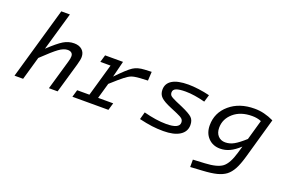

<svg xmlns="http://www.w3.org/2000/svg" viewBox="-114 -1127 2684 1783"><g transform="rotate(20 1228.0 -235.5)"><path d="M233 -710H318L209 -332Q295 -413 344 -442.5Q393 -472 448 -472Q498 -472 527 -446Q556 -420 556 -376Q556 -363 552.5 -344Q549 -325 541 -297L455 0H369L454 -294Q459 -311 461.5 -324Q464 -337 464 -349Q464 -371 450.5 -382.5Q437 -394 413 -394Q374 -394 326.5 -359.5Q279 -325 180 -230L114 0H29Z M601 0 622 -72H743L835 -393H734L755 -465H932L892 -305Q989 -406 1033 -434.5Q1077 -463 1146 -466L1214 -469L1209 -381L1129 -377Q1076 -373 1049.5 -363Q1023 -353 989 -326Q970 -312 944.5 -289.5Q919 -267 873 -226L829 -72H978L957 0Z M1721 -127Q1721 -62 1664 -25.5Q1607 11 1502 11Q1443 11 1389 4Q1335 -3 1262 -20L1282 -93Q1343 -77 1399 -68.5Q1455 -60 1505 -60Q1569 -60 1601.5 -75Q1634 -90 1634 -120Q1634 -143 1619.5 -156.5Q1605 -170 1563 -188L1497 -216Q1422 -247 1393 -275Q1364 -303 1364 -348Q1364 -410 1417.5 -442.5Q1471 -475 1576 -475Q1621 -475 1678.5 -467.5Q1736 -460 1788 -447L1767 -376Q1714 -390 1665 -397.5Q1616 -405 1574 -405Q1511 -405 1481.5 -393Q1452 -381 1452 -354Q1452 -333 1464.5 -321Q1477 -309 1522 -289L1587 -261Q1669 -225 1695 -199.5Q1721 -174 1721 -127Z M2223 -36 2243 -105Q2192 -58 2147 -37Q2102 -16 2053 -16Q1981 -16 1935.5 -63.5Q1890 -111 1890 -188Q1890 -312 1985.5 -393.5Q2081 -475 2231 -475Q2279 -475 2326 -463.5Q2373 -452 2421 -429L2308 -31Q2284 53 2258.5 100Q2233 147 2198 174Q2163 200 2110.5 213.5Q2058 227 1970 232L1852 239V166L1968 160Q2090 154 2140 115.5Q2190 77 2223 -36ZM2232 -403Q2119 -403 2049.5 -343Q1980 -283 1980 -196Q1980 -146 2007 -116.5Q2034 -87 2078 -87Q2122 -87 2163.5 -110Q2205 -133 2267 -189L2323 -386Q2302 -395 2279.5 -399Q2257 -403 2232 -403Z"/></g></svg>

Font: Intel One Mono
Style: Italic
Weight: 400
Italic angle: -16°
Monospace: yes
Designer: Fred Shallcrass
Foundry: Frere-Jones Type LLC
Version: Version 1.400;hotconv 1.1.0;makeotfexe 2.6.0;FJTRelease1.4